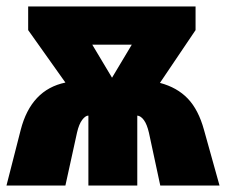

<svg xmlns="http://www.w3.org/2000/svg" viewBox="-21 -573 698 593"><path d="M583 -480 473 -317Q526 -303 559 -268.5Q592 -234 609 -172L657 0H474L439 -163Q433 -189 423.5 -202Q414 -215 403 -216V0H252V-216Q243 -216 233 -203Q223 -190 217 -164L181 0H-1L43 -172Q75 -296 181 -318L66 -480V-553H583ZM264 -435 325 -333 386 -435Z"/></svg>

Font: Noto Sans Display Black Narrow
Style: Regular
Weight: 900
Width: 4
Designer: Monotype Design team
Foundry: Monotype Imaging Inc.
Version: Version 1.000